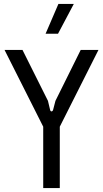

<svg xmlns="http://www.w3.org/2000/svg" viewBox="-20 -953 522 973"><path d="M199 0H283V-311L479 -700H389L261 -442L249 -396C246 -386 236 -386 234 -396L223 -442L94 -700H3L199 -311ZM211 -782H274L354 -933H276Z"/></svg>

Font: Finlandica
Style: Regular
Weight: 400
Designer: Niklas Ekholm, Juho Hiilivirta, Jaakko Suomalainen
Foundry: Helsinki Type Studio
Version: Version 2.000;Glyphs 3.2 (3202)